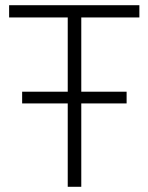

<svg xmlns="http://www.w3.org/2000/svg" viewBox="-20 -717 570 737"><path d="M15 -650V-697H515V-650H292V-365H466V-320H292V0H240V-320H65V-365H240V-650Z"/></svg>

Font: TitilliumText
Style: Light
Weight: 300
Designer: Accademia di Belle Arti di Urbino and others
Foundry: Accademia di Belle Arti di Urbino and others.
Version: Version 60.001